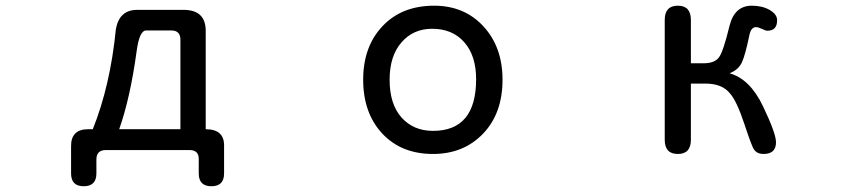

<svg xmlns="http://www.w3.org/2000/svg" viewBox="-20 -519 3040 674"><path d="M305.7 -65.4Q367.2 -218.8 386.7 -416Q398.4 -484.4 461.9 -484.4H626Q702.1 -483.4 702.1 -411.1V-65.4Q768.6 -65.4 766.6 -4.9V89.8Q766.6 134.8 722.2 134.8Q677.7 134.8 677.7 89.8V39.1Q677.7 8.8 647.5 7.8H349.6Q319.3 8.8 318.4 39.1V89.8Q318.4 134.8 273.9 134.8Q229.5 134.8 229.5 89.8V-4.9Q228.5 -65.4 290 -65.4H305.7ZM613.3 -65.4V-381.8Q612.3 -411.1 583 -412.1H492.2Q469.7 -411.1 460 -341.8Q437.5 -175.8 398.4 -65.4H613.3Z M1503.9 -499Q1610.4 -499 1677.2 -426.3Q1744.1 -353.5 1744.1 -239.3Q1744.1 -121.1 1675.8 -49.8Q1607.4 21.5 1500 21.5Q1388.7 21.5 1321.8 -50.3Q1254.9 -122.1 1254.9 -239.3Q1254.9 -355.5 1322.8 -427.2Q1390.6 -499 1503.9 -499ZM1497.1 -418Q1430.7 -418 1389.2 -370.1Q1347.7 -322.3 1347.7 -239.3Q1347.7 -153.3 1389.6 -106.4Q1431.6 -59.6 1500 -59.6Q1651.4 -59.6 1651.4 -241.2Q1651.4 -323.2 1609.9 -370.6Q1568.4 -418 1497.1 -418Z M2405.3 -296.9H2450.2Q2489.3 -296.9 2504.4 -318.4Q2519.5 -339.8 2541 -428.7Q2558.6 -499 2619.1 -499Q2656.2 -499 2682.1 -483.9Q2708 -468.8 2708 -448.2Q2708 -411.1 2673.8 -411.1Q2668 -411.1 2654.8 -417.5Q2641.6 -423.8 2633.8 -423.8Q2616.2 -423.8 2610.4 -394.5Q2596.7 -328.1 2585 -301.3Q2573.2 -274.4 2541 -261.7Q2612.3 -242.2 2658.2 -146.5Q2704.1 -50.8 2704.1 -19.5Q2704.1 21.5 2660.2 21.5Q2637.7 21.5 2627 5.9Q2620.1 -2 2593.3 -83Q2566.4 -164.1 2543 -190.4Q2515.6 -225.6 2456.1 -225.6H2405.3V-28.3Q2405.3 21.5 2359.4 21.5Q2313.5 21.5 2313.5 -28.3V-449.2Q2313.5 -499 2359.4 -499Q2405.3 -499 2405.3 -449.2V-296.9Z"/></svg>

Font: jf-openhuninn-1.0
Style: Regular
Weight: 400
Designer: [Kosugi Maru]
      Designed by Motoya company      

      [Varela Round]
      Joe Prince(Latin component); Avraham Co
Foundry: justfont CO.,LTD.
Version: 1.0